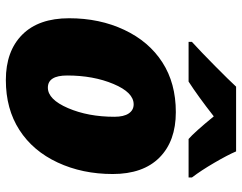

<svg xmlns="http://www.w3.org/2000/svg" viewBox="-104 -702 816 647"><g transform="rotate(90 303.5 -378.0)"><path d="M577.6 -606H447.8Q424.8 -626 371.6 -690.9Q303.7 -637.7 254.4 -606H120.6V-617.2Q153.3 -647 201.9 -695.1Q250.5 -743.2 271.5 -766.1H489.7Q502 -737.3 528.1 -692.6Q554.2 -647.9 577.6 -617.2ZM527.1 -164.8Q488.3 -81.5 417.5 -35.9Q346.7 9.8 249.3 9.8Q151.9 9.8 96.4 -45.4Q41 -100.6 41 -203.4Q41 -306.2 80.1 -389.2Q119.1 -472.2 189.5 -517.6Q259.8 -563 357.4 -563Q455.1 -563 510.5 -507.8Q565.9 -452.6 565.9 -350.3Q565.9 -248 527.1 -164.8ZM331.1 -420.9Q291 -420.9 262.5 -353Q233.9 -285.2 233.9 -196.8Q233.9 -131.8 274.9 -131.8Q314.5 -131.8 343.8 -199.7Q373 -267.6 373 -356Q373 -387.7 361.8 -404.3Q350.6 -420.9 331.1 -420.9Z"/></g></svg>

Font: Open Sans Hebrew Extra Bold
Style: Italic
Weight: 800
Italic angle: -12°
Foundry: Ascender Corporation, Yanek Iontef
Version: Version 2.001;PS 002.001;hotconv 1.0.70;makeotf.lib2.5.58329